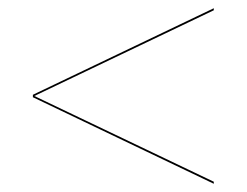

<svg xmlns="http://www.w3.org/2000/svg" viewBox="-20 -621 600 467"><path d="M60 -384.5V-390.5L500 -601V-596L63.5 -387.5L500 -179V-174Z"/></svg>

Font: Bodoni* 36pt
Style: Bold
Weight: 700
Version: Version 2.3